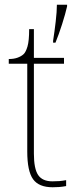

<svg xmlns="http://www.w3.org/2000/svg" viewBox="-20 -780 326 810"><path d="M202 10Q144 10 119.5 -24Q95 -58 95 -141V-511H17V-531Q38 -531 53.5 -536.5Q69 -542 79 -551Q89 -560 96 -584Q103 -608 103 -657H123V-536H250V-511H123V-132Q123 -68 141 -41.5Q159 -15 201 -15Q218 -15 230.5 -16Q243 -17 259 -20V5Q243 8 229.5 9Q216 10 202 10ZM204 -608Q210 -646 215 -689Q220 -732 220 -760H263V-753Q256 -722 242 -678Q228 -634 214 -600H204Z"/></svg>

Font: Noto Serif Devanagari Thin
Style: Regular
Weight: 100
Designer: Universal Thirst, Indian Type Foundry and the Monotype Design Team
Foundry: Monotype Imaging Inc.
Version: Version 2.004; ttfautohint (v1.8.4.7-5d5b)